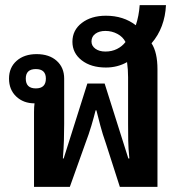

<svg xmlns="http://www.w3.org/2000/svg" viewBox="-20 -725 706 745"><path d="M112 0V-291Q112 -310 114 -324Q71 -324 43 -350.5Q15 -377 15 -420Q15 -463 44.5 -489Q74 -515 122 -515Q171 -515 200 -489Q229 -463 229 -420V-244Q229 -211 228 -180Q227 -149 224 -110H227L319 -401H386L478 -110H482Q478 -148 477.5 -180Q477 -212 477 -244V-425Q477 -455 473 -484Q436 -463 391 -463Q333 -463 297 -491Q261 -519 261 -563Q261 -608 297.5 -636Q334 -664 391 -664Q459 -664 507 -627Q519 -663 522 -705H624Q622 -662 608 -624.5Q594 -587 568 -557Q591 -522 591 -456V0H445L391 -168Q378 -205 369.5 -237Q361 -269 354 -297H351Q344 -269 334.5 -237Q325 -205 311 -168L251 0ZM389 -525Q414 -525 434 -535Q454 -545 467 -562Q457 -582 435.5 -593.5Q414 -605 389 -605Q365 -605 350 -594Q335 -583 335 -564Q335 -547 350 -536Q365 -525 389 -525ZM119 -382Q158 -382 158 -420Q158 -457 119 -457Q80 -457 80 -420Q80 -382 119 -382Z"/></svg>

Font: Noto Sans Thai Looped UI Medium
Style: Regular
Weight: 500
Designer: Cadson Demak Team
Foundry: Cadson Demak Co., Ltd.
Version: Version 1.000; ttfautohint (v1.8.4.7-5d5b)